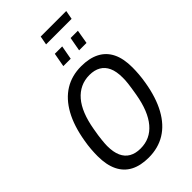

<svg xmlns="http://www.w3.org/2000/svg" viewBox="-300 -1105 1212 1212"><g transform="rotate(-45 305.5 -499.5)"><path d="M266 12Q194 12 144.5 -14Q95 -40 69.5 -92.5Q44 -145 44 -223Q44 -252 46.5 -284Q49 -316 55 -350Q74 -464 117 -541.5Q160 -619 224 -658.5Q288 -698 372 -698Q445 -698 495 -672Q545 -646 570.5 -594.5Q596 -543 596 -464Q596 -436 593.5 -404Q591 -372 585 -337Q566 -223 523 -145Q480 -67 415.5 -27.5Q351 12 266 12ZM270 -65Q314 -65 349.5 -81.5Q385 -98 413 -131Q441 -164 460.5 -212.5Q480 -261 491 -325Q496 -353 499 -374Q502 -395 504 -410.5Q506 -426 506.5 -438.5Q507 -451 507 -462Q507 -517 491 -552Q475 -587 444.5 -604.5Q414 -622 370 -622Q326 -622 290 -605Q254 -588 226 -555.5Q198 -523 178.5 -474.5Q159 -426 148 -362Q143 -335 140 -314Q137 -293 135.5 -277Q134 -261 133 -249Q132 -237 132 -226Q132 -171 148 -135.5Q164 -100 195 -82.5Q226 -65 270 -65ZM293 -778 310 -871H376L359 -778ZM434 -778 451 -871H516L500 -778ZM313 -952 324 -1011H552L541 -952Z"/></g></svg>

Font: Archivo Condensed
Style: Italic
Weight: 400
Width: 3
Italic angle: -10°
Designer: Hector Gatti
Foundry: Omnibus-Type
Version: Version 2.001